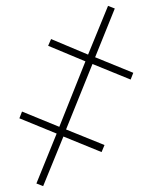

<svg xmlns="http://www.w3.org/2000/svg" viewBox="-20 -639 521 654"><path d="M348 -619 280 -453 154 -506 144 -483 271 -430 182 -207 55 -259 46 -236 173 -184 104 -14 127 -5 196 -174 326 -121 336 -145 205 -198 295 -421 425 -368 434 -391 304 -444 371 -610Z"/></svg>

Font: Noto Sans Condensed Thin
Style: Regular
Weight: 100
Width: 3
Designer: Monotype Design Team
Foundry: Monotype Imaging Inc.
Version: Version 2.013